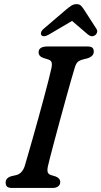

<svg xmlns="http://www.w3.org/2000/svg" viewBox="-20 -930 501 950"><path d="M217 -107Q212.5 -86 216.8 -76.2Q221 -66.5 235 -63L255 -57Q278 -48 278 -29Q278 -15.5 267.5 -7.8Q257 0 240.5 0H40Q21 0 14.5 -7Q8 -14 8 -26Q7.5 -49.5 35.5 -58L59.5 -63.5Q90 -70.5 102.5 -109Q107.5 -126 118 -162.2Q128.5 -198.5 142 -246Q155.5 -293.5 169.8 -345.2Q184 -397 197.2 -445.8Q210.5 -494.5 220.2 -533.5Q230 -572.5 234.5 -593Q238.5 -611.5 235.2 -621.8Q232 -632 216.5 -636.5L195 -643Q171 -651.5 171 -671Q171 -700 215 -700H413Q431.5 -700 437.8 -693.2Q444 -686.5 444 -675Q444 -652 414.5 -642L389.5 -635.5Q372.5 -631 364.2 -623Q356 -615 350.5 -597Q343.5 -574 331.2 -531.5Q319 -489 304.5 -436.2Q290 -383.5 275.2 -329.2Q260.5 -275 247.8 -227.5Q235 -180 226.8 -147.5Q218.5 -115 217 -107ZM221 -758.5Q195.5 -744.5 185.5 -755.5Q181 -760 183 -769Q185 -778 196 -787.5L306.5 -882Q321.5 -894.5 333 -902Q344.5 -909.5 359 -909.5Q373 -909.5 380.5 -902Q388 -894.5 396 -882L457 -787.5Q463 -778 460 -769Q457 -760 450.5 -755.5Q434 -744.5 416 -758.5L336.5 -826.5Z"/></svg>

Font: Fraunces 9pt SuperSoft
Style: Italic
Weight: 400
Italic angle: -16°
Version: Version 1.000;[b76b70a41]